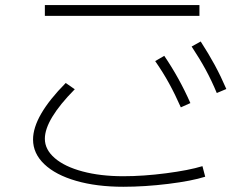

<svg xmlns="http://www.w3.org/2000/svg" viewBox="-20 -713 978 746"><path d="M108.4 -170.9Q108.4 -262.2 235.4 -390.6L270.5 -366.2Q154.3 -248.5 154.3 -173.8Q154.3 -131.8 192.9 -98.6Q231.4 -65.4 300.8 -46.9Q370.1 -28.3 459 -28.3Q537.1 -28.3 625.5 -39.8Q713.9 -51.3 766.6 -67.4L777.3 -26.4Q725.1 -9.8 633.5 1.5Q542 12.7 459 12.7Q355.5 12.7 275.9 -10.3Q196.3 -33.2 152.3 -75Q108.4 -116.7 108.4 -170.9ZM154.3 -693.4H754.9V-651.4H154.3ZM583 -475.6 618.2 -496.1Q677.2 -409.2 719.7 -312.5L682.6 -295.9Q660.2 -346.7 636.7 -389.4Q613.3 -432.1 583 -475.6ZM724.6 -532.2 759.8 -551.8Q790.5 -504.4 814.5 -460.2Q838.4 -416 859.4 -367.2L822.3 -351.6Q802.7 -398.9 779.1 -442.4Q755.4 -485.8 724.6 -532.2Z"/></svg>

Font: Pretendard JP ExtraLight
Style: Regular
Weight: 200
Designer: Base glyphs from Inter by Rasmus Andersson; Hangeul glyphs from Noto Sans CJK(Source Han Sans) by Jang Soo-young and Kan
Foundry: Kil Hyung-jin
Version: Version 1.309